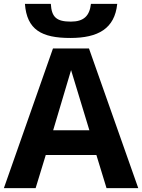

<svg xmlns="http://www.w3.org/2000/svg" viewBox="-20 -966 730 986"><path d="M527 0H690L437 -717H252L0 0H163L215 -170H475ZM439 -297H253L345 -606ZM344 -855C270 -855 245 -878 241 -946H108C118 -813 194 -771 341 -771C484 -771 569 -819 582 -946H447C440 -885 411 -855 344 -855Z"/></svg>

Font: Passageway
Style: Regular
Weight: 700
Foundry: Ascender Corporation
Version: Version 1.11